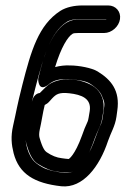

<svg xmlns="http://www.w3.org/2000/svg" viewBox="-20 -656 461 704"><path d="M101 -295C96 -282 92 -265 88 -243C80 -202 67 -165 76 -132C86 -95 98 -68 119 -55C145 -39 167 -29 194 -26C207 -25 214 -23 225 -23C276 -23 304 -82 328 -150C339 -181 351 -195 355 -225L359 -249C364 -285 353 -317 326 -337C289 -364 209 -380 159 -346C151 -340 143 -332 136 -325L127 -316L126 -315C114 -314 104 -304 101 -295ZM144 -271C151 -275 155 -277 162 -285L171 -295C186 -311 197 -318 234 -314C279 -309 316 -295 309 -249L305 -225C304 -219 303 -213 299 -205C293 -193 287 -177 281 -160C254 -85 232 -73 232 -73C225 -73 215 -75 206 -76C188 -78 170 -85 151 -98C145 -102 136 -112 125 -151C123 -158 123 -168 126 -182C132 -207 137 -244 144 -271ZM370 -586 369 -585H274C255 -585 241 -583 224 -573C175 -543 144 -471 120 -367C120 -367 119 -314 159 -347C179 -363 198 -366 229 -366C235 -366 249 -365 269 -362C288 -359 300 -355 307 -351C332 -336 347 -320 353 -306C365 -278 364 -277 360 -250L357 -228C355 -214 352 -203 347 -194C336 -171 325 -134 314 -111C280 -39 248 -19 217 -22C178 -26 151 -34 135 -43C117 -53 105 -63 98 -73C79 -100 67 -144 77 -191C90 -249 89 -255 111 -339C139 -446 165 -537 224 -575C236 -583 252 -586 274 -586H369ZM420 -586C424 -614 404 -636 377 -636H282C253 -636 223 -630 201 -616C121 -564 94 -470 62 -345C41 -262 41 -252 28 -195C19 -155 22 -126 30 -94C50 -18 106 16 205 27C284 35 345 -45 376 -139C387 -171 402 -193 407 -228L410 -250C421 -324 387 -364 338 -394C317 -407 269 -416 237 -416C220 -417 200 -415 182 -410C204 -483 229 -522 246 -532C249 -534 254 -535 267 -535H362C389 -535 416 -558 420 -586Z"/></svg>

Font: AppleStorm
Style: CBoIta
Weight: 400
Foundry: Cannot Into Space Fonts
Version: Version 1.01